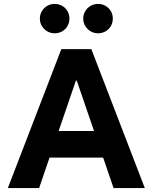

<svg xmlns="http://www.w3.org/2000/svg" viewBox="-20 -957 777 977"><path d="M315.8 -707H444.8L716.9 0H557.9ZM292.1 -707H398.4L393.4 -546.7H315.8L421 -707L179 0H19.9ZM195.9 -290.3H541V-155H195.9ZM182.9 -862.3Q182.9 -883.3 193.2 -900.4Q203.4 -917.5 220.5 -927.2Q237.6 -937 258.1 -937Q279.1 -937 296.2 -927.2Q313.3 -917.5 323.3 -900.4Q333.3 -883.3 333.3 -862.3Q333.3 -841.3 323.3 -824.2Q313.3 -807.1 296.2 -797.4Q279.1 -787.6 258.1 -787.6Q237.6 -787.6 220.5 -797.6Q203.4 -807.6 193.2 -824.5Q182.9 -841.3 182.9 -862.3ZM403.6 -862.3Q403.6 -883.3 413.9 -900.4Q424.1 -917.5 441.2 -927.2Q458.3 -937 478.8 -937Q499.8 -937 516.9 -927.2Q534 -917.5 544 -900.4Q554 -883.3 554 -862.3Q554 -841.3 544 -824.2Q534 -807.1 516.9 -797.4Q499.8 -787.6 478.8 -787.6Q458.3 -787.6 441.2 -797.6Q424.1 -807.6 413.9 -824.5Q403.6 -841.3 403.6 -862.3Z"/></svg>

Font: Wanted Sans Std Variable
Style: Regular
Weight: 400
Designer: Original Design by Kil Hyung-jin and Kang Hanbin, Wanted Lab, Inc;
Foundry: Wanted Lab, Inc.
Version: Version 1.003;Glyphs 3.2 (3227)